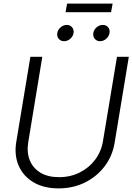

<svg xmlns="http://www.w3.org/2000/svg" viewBox="-20 -1046 743 1077"><path d="M308.6 10.7Q225.6 10.7 168 -23.4Q110.4 -57.6 84.7 -116.7Q59.1 -175.8 71.3 -250L150.4 -727.5H217.3L138.7 -250Q128.9 -191.9 147 -147.2Q165 -102.5 207 -77.4Q249 -52.2 311 -52.2Q375 -52.2 427.5 -78.6Q480 -105 514.2 -150.9Q548.3 -196.8 557.6 -254.4L636.2 -727.5H702.6L623 -245.1Q610.8 -170.9 566.9 -113Q522.9 -55.2 456.3 -22.2Q389.6 10.7 308.6 10.7ZM541.5 -814.9Q522.5 -814.9 511.5 -828.4Q500.5 -841.8 503.4 -860.4Q506.3 -879.4 522 -892.8Q537.6 -906.2 556.6 -906.2Q575.7 -906.2 586.7 -892.8Q597.7 -879.4 594.2 -860.4Q591.3 -841.8 575.7 -828.4Q560.1 -814.9 541.5 -814.9ZM339.4 -814.9Q320.3 -814.9 309.3 -828.4Q298.3 -841.8 301.3 -860.4Q304.2 -879.4 320.1 -892.8Q335.9 -906.2 354.5 -906.2Q373.5 -906.2 384.5 -892.8Q395.5 -879.4 392.6 -860.4Q389.6 -841.8 374 -828.4Q358.4 -814.9 339.4 -814.9ZM611.8 -1025.9 603 -977.5H347.7L356.4 -1025.9Z"/></svg>

Font: Inter 28pt Light
Style: Italic
Weight: 300
Italic angle: -9.3988°
Designer: Rasmus Andersson
Foundry: rsms
Version: Version 4.001;git-66647c0bb